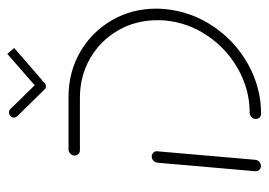

<svg xmlns="http://www.w3.org/2000/svg" viewBox="-123 -600 723 517"><g transform="rotate(-90 238.5 -341.5)"><path d="M75.6 -294.4Q81.9 -294.4 86.1 -290Q90.4 -285.6 89.6 -279.3L66.7 -15.6Q66.3 -9.3 61.3 -4.8Q56.3 -0.4 50 -0.4Q43.7 -0.4 39.6 -4.8Q35.6 -9.3 35.9 -15.6L58.9 -279.3Q59.6 -285.6 64.4 -290Q69.3 -294.4 75.6 -294.4ZM176.7 -14.1Q176.7 -20.7 181.7 -25.7Q186.7 -30.7 193.3 -30.7Q255.2 -30.7 310.4 -61.5Q365.6 -92.2 400.9 -144.6Q436.3 -197 441.9 -259.3Q442.6 -265.9 442.6 -279.6Q442.6 -337.4 415.2 -385Q387.8 -432.6 340 -460.2Q292.2 -487.8 233.3 -487.8H92.2Q86.3 -487.8 82.2 -491.9Q78.1 -495.9 78.1 -501.9Q78.1 -508.5 83.1 -513.5Q88.1 -518.5 94.8 -518.5H235.9Q302.6 -518.5 356.9 -487.2Q411.1 -455.9 442.4 -401.9Q473.7 -347.8 473.7 -282.2Q473.7 -271.1 472.6 -259.3Q466.3 -188.9 426.3 -129.3Q386.3 -69.6 323.7 -34.8Q261.1 0 190.7 0Q184.8 0 180.7 -4.1Q176.7 -8.1 176.7 -14.1ZM180.4 -665.9Q180.7 -671.5 185 -675.2Q189.3 -678.9 194.8 -678.9Q199.6 -678.9 203.3 -675.2L275.6 -601.1Q278.5 -597.4 278.5 -593Q278.5 -587.4 274.3 -583.3Q270 -579.3 264.4 -579.3Q258.9 -579.3 256.3 -583L183.7 -657Q180.4 -660.4 180.4 -665.9ZM367.8 -664.8 283.3 -591.5Q280 -587.8 274.4 -587.8Q269.3 -587.8 265.9 -590.9Q262.6 -594.1 262.6 -598.9Q262.6 -605.6 267.4 -609.6L351.9 -683.3Z"/></g></svg>

Font: 26F Galaxy Sans Ultra Light
Style: Italic
Weight: 200
Italic angle: -5°
Designer: C₂₉H₂₅N₃O₅
Version: Version 1.200